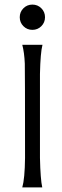

<svg xmlns="http://www.w3.org/2000/svg" viewBox="-20 -816 270 836"><path d="M77 -621H165Q156 -587 154 -494V-310V-129Q156 -35 164 0H77Q88 -38 89 -128Q89 -509 88 -539Q86 -587 77 -621ZM160 -780Q176 -764 176 -741Q176 -718 160 -702Q144 -686 121 -686Q98 -686 82 -702Q66 -718 66 -741Q66 -764 82 -780Q98 -796 121 -796Q144 -796 160 -780Z"/></svg>

Font: GFS Neohellenic Rg
Style: Regular
Weight: 400
Designer: Takis Katsoulidis and George D. Matthiopoulos
Foundry: Takis Katsoulidis and George D. Matthiopoulos
Version: Version 1.0